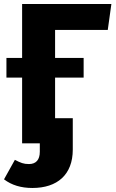

<svg xmlns="http://www.w3.org/2000/svg" viewBox="-36 -713 575 955"><path d="M500 -564 518 -693H74V-425H-4V-327H74V0H162V42C162 82 143 103 108 103C81 103 67 97 38 82L-16 179C22 208 69 222 125 222C249 222 326 156 326 31V-125H238V-327H380V-425H238V-564Z"/></svg>

Font: Fira Sans
Style: Bold
Weight: 700
Designer: Carrois Corporate & Edenspiekermann AG
Foundry: Carrois Corporate GbR & Edenspiekermann AG
Version: Version 4.203